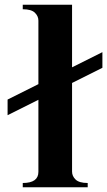

<svg xmlns="http://www.w3.org/2000/svg" viewBox="-20 -790 452 810"><path d="M12 -370 142 -435V-703Q142 -722 127 -736.5Q112 -751 76 -751V-770H284V-506L412 -570V-504L284 -440V-66Q284 -47 299 -32.5Q314 -18 350 -18V0H76V-18Q142 -18 142 -65V-369L12 -304Z"/></svg>

Font: Uncial Antiqua
Style: Regular
Weight: 400
Designer: Astigmatic (AOETI)
Foundry: Astigmatic (AOETI)
Version: Version 1.000